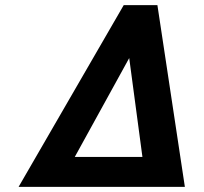

<svg xmlns="http://www.w3.org/2000/svg" viewBox="-20 -731 796 751"><path d="M52.7 0 463.9 -710.9H595.7L703.1 0ZM272.5 -117.2H537.1L485.4 -503.9Z"/></svg>

Font: Tuffy
Style: BoldItalic
Weight: 700
Italic angle: -12°
Designer: Thatcher Ulrich, Karoly Barta, Michael Everson
Version: Version 001.271